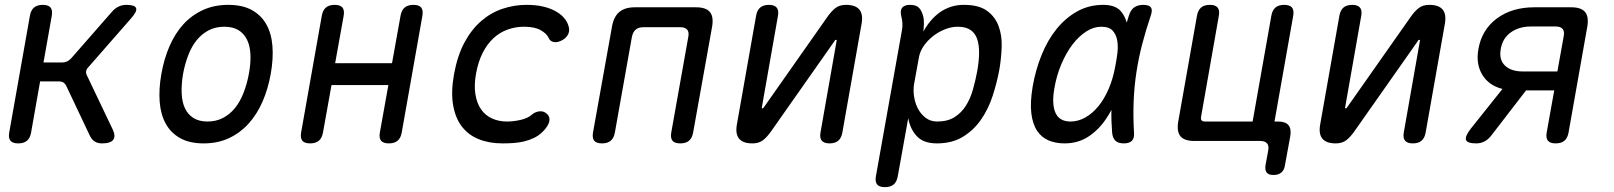

<svg xmlns="http://www.w3.org/2000/svg" viewBox="-20 -580 6640 790"><path d="M55 10Q32 10 23 -1Q14 -12 18 -35L103 -515Q107 -538 120 -549Q133 -560 156 -560Q179 -560 188 -549Q197 -538 193 -515L159 -323H237Q247 -323 255.5 -327Q264 -331 272 -339L441 -532Q453 -546 468 -553Q483 -560 500 -560Q535 -560 540 -546.5Q545 -533 519 -504L344 -304Q336 -296 334.5 -287.5Q333 -279 337 -271L443 -49Q457 -20 446 -5Q435 10 400 10Q383 10 371 3Q359 -4 351 -19L252 -228Q248 -236 241 -240.5Q234 -245 224 -245H145L108 -35Q104 -12 91 -1Q78 10 55 10Z M818 10Q760 10 721.5 -11.5Q683 -33 662 -71Q641 -109 637 -161.5Q633 -214 644 -276Q655 -338 677.5 -390Q700 -442 734 -479.5Q768 -517 814.5 -538.5Q861 -560 919 -560Q978 -560 1016.5 -538.5Q1055 -517 1076 -479.5Q1097 -442 1101 -390Q1105 -338 1094 -276Q1083 -214 1060 -161.5Q1037 -109 1002.5 -71Q968 -33 922 -11.5Q876 10 818 10ZM834 -80Q869 -80 897 -94.5Q925 -109 946 -134.5Q967 -160 981.5 -196.5Q996 -233 1004 -276Q1012 -319 1010.5 -354.5Q1009 -390 997 -415.5Q985 -441 962 -455.5Q939 -470 903 -470Q867 -470 839 -455.5Q811 -441 790 -415.5Q769 -390 755 -354Q741 -318 733 -275Q726 -232 727.5 -196Q729 -160 741 -134.5Q753 -109 776 -94.5Q799 -80 834 -80Z M1256 10Q1233 10 1224 -1Q1215 -12 1219 -35L1304 -515Q1308 -538 1321 -549Q1334 -560 1357 -560Q1380 -560 1389 -549Q1398 -538 1394 -515L1359 -320H1593L1628 -515Q1632 -538 1645 -549Q1658 -560 1681 -560Q1704 -560 1713 -549Q1722 -538 1718 -515L1633 -35Q1629 -12 1616 -1Q1603 10 1580 10Q1557 10 1548 -1Q1539 -12 1543 -35L1578 -230H1344L1309 -35Q1305 -12 1292 -1Q1279 10 1256 10Z M1848 -274Q1862 -351 1891 -405Q1920 -459 1960 -493.5Q2000 -528 2048 -544Q2096 -560 2146 -560Q2184 -560 2212.5 -553.5Q2241 -547 2262 -536Q2283 -525 2296.5 -511Q2310 -497 2316 -482Q2326 -459 2319 -442Q2312 -425 2294 -415Q2274 -404 2258.5 -407Q2243 -410 2237 -425Q2229 -442 2204.5 -456Q2180 -470 2136 -470Q2100 -470 2067.5 -458Q2035 -446 2009.5 -422Q1984 -398 1966 -362.5Q1948 -327 1939 -279Q1930 -230 1936 -192.5Q1942 -155 1959.5 -130Q1977 -105 2004.5 -92.5Q2032 -80 2066 -80Q2092 -80 2121.5 -86.5Q2151 -93 2168 -108Q2182 -120 2200 -122Q2218 -124 2232 -110Q2238 -104 2240 -96.5Q2242 -89 2240 -80Q2238 -71 2231.5 -60.5Q2225 -50 2213 -38Q2197 -22 2177 -12.5Q2157 -3 2136 2Q2115 7 2092.5 8.5Q2070 10 2048 10Q1993 10 1950.5 -7Q1908 -24 1881 -58.5Q1854 -93 1844.5 -147Q1835 -201 1848 -274Z M2457 10Q2434 10 2425 -1Q2416 -12 2420 -35L2498 -470Q2505 -511 2528 -530.5Q2551 -550 2592 -550H2844Q2885 -550 2901 -530.5Q2917 -511 2910 -470L2832 -35Q2828 -12 2815 -1Q2802 10 2779 10Q2756 10 2747 -1Q2738 -12 2742 -35L2812 -428Q2816 -448 2807.5 -458Q2799 -468 2779 -468H2627Q2607 -468 2595.5 -458Q2584 -448 2580 -428L2510 -35Q2506 -12 2493 -1Q2480 10 2457 10Z M3012 -68 3091 -515Q3095 -538 3108 -549Q3121 -560 3144 -560Q3166 -560 3175.5 -549Q3185 -538 3181 -515L3115 -140Q3114 -137 3114.5 -135.5Q3115 -134 3118 -134Q3120 -134 3121 -136L3124 -140L3384 -510Q3400 -533 3417 -546.5Q3434 -560 3461 -560Q3500 -560 3516 -540.5Q3532 -521 3525 -482L3446 -35Q3442 -12 3429 -1Q3416 10 3393 10Q3371 10 3361.5 -1Q3352 -12 3356 -35L3422 -410Q3423 -413 3422.5 -414.5Q3422 -416 3419 -416Q3417 -416 3416 -415L3413 -410L3153 -40Q3137 -17 3120 -3.5Q3103 10 3076 10Q3037 10 3021 -9.5Q3005 -29 3012 -68Z M3779 -450Q3793 -475 3810 -495Q3827 -515 3847.5 -529.5Q3868 -544 3892.5 -552Q3917 -560 3946 -560Q4007 -560 4040.5 -536Q4074 -512 4088.5 -473.5Q4103 -435 4101.5 -388Q4100 -341 4092 -294Q4082 -240 4064.5 -186Q4047 -132 4017 -88.5Q3987 -45 3942.5 -17.5Q3898 10 3835 10Q3780 10 3752.5 -19.5Q3725 -49 3717 -94L3674 145Q3670 168 3657 179Q3644 190 3621 190Q3598 190 3589 179Q3580 168 3584 145L3691 -455Q3694 -470 3693 -485Q3692 -500 3688 -515Q3683 -538 3692.5 -549Q3702 -560 3725 -560Q3748 -560 3760 -549Q3772 -538 3778 -515Q3782 -501 3781.5 -482.5Q3781 -464 3779 -450ZM3921 -470Q3894 -470 3867 -459Q3840 -448 3818 -430.5Q3796 -413 3780.5 -390.5Q3765 -368 3761 -344L3741 -234Q3737 -210 3741 -183Q3745 -156 3757 -133Q3769 -110 3789 -95Q3809 -80 3836 -80Q3879 -80 3907.5 -98Q3936 -116 3954.5 -145.5Q3973 -175 3983.5 -212.5Q3994 -250 4001 -288Q4008 -327 4008.5 -360.5Q4009 -394 4001 -418.5Q3993 -443 3973.5 -456.5Q3954 -470 3921 -470Z M4360 10Q4324 10 4295 -2Q4266 -14 4247.5 -41.5Q4229 -69 4223.5 -113.5Q4218 -158 4229 -224Q4241 -293 4266 -354.5Q4291 -416 4328 -461.5Q4365 -507 4413 -533.5Q4461 -560 4519 -560Q4567 -560 4590 -536Q4608 -516 4616 -487Q4620 -501 4625 -516Q4633 -541 4648 -550.5Q4663 -560 4684 -560Q4708 -560 4715.5 -549.5Q4723 -539 4715 -516Q4695 -457 4680 -399.5Q4665 -342 4656 -283.5Q4647 -225 4644.5 -163.5Q4642 -102 4646 -34Q4648 -12 4637.5 -1Q4627 10 4604 10Q4581 10 4569.5 -1Q4558 -12 4556 -34Q4552 -82 4553 -128Q4544 -110 4533 -94Q4503 -48 4460 -19Q4417 10 4360 10ZM4385 -80Q4416 -80 4445.5 -96.5Q4475 -113 4499.5 -143Q4524 -173 4542 -215Q4560 -257 4569 -308Q4574 -332 4577.5 -360.5Q4581 -389 4577 -413Q4573 -437 4558.5 -453.5Q4544 -470 4511 -470Q4480 -470 4449.5 -450.5Q4419 -431 4393 -397Q4367 -363 4347 -316Q4327 -269 4318 -215Q4307 -151 4323 -115.5Q4339 -80 4385 -80Z M5267 100Q5264 120 5252 130Q5240 140 5220 140Q5200 140 5192 130Q5184 120 5187 100L5198 40Q5202 20 5193.5 10Q5185 0 5165 0H4894Q4853 0 4837 -19.5Q4821 -39 4828 -80L4905 -515Q4909 -538 4922 -549Q4935 -560 4958 -560Q4981 -560 4990 -549Q4999 -538 4995 -515L4922 -100Q4920 -90 4924 -85Q4928 -80 4938 -80H5134L5211 -515Q5215 -538 5228 -549Q5241 -560 5264 -560Q5287 -560 5296 -549Q5305 -538 5301 -515L5224 -80H5239Q5269 -80 5281.5 -65Q5294 -50 5289 -20Z M5412 -68 5491 -515Q5495 -538 5508 -549Q5521 -560 5544 -560Q5566 -560 5575.5 -549Q5585 -538 5581 -515L5515 -140Q5514 -137 5514.5 -135.5Q5515 -134 5518 -134Q5520 -134 5521 -136L5524 -140L5784 -510Q5800 -533 5817 -546.5Q5834 -560 5861 -560Q5900 -560 5916 -540.5Q5932 -521 5925 -482L5846 -35Q5842 -12 5829 -1Q5816 10 5793 10Q5771 10 5761.5 -1Q5752 -12 5756 -35L5822 -410Q5823 -413 5822.5 -414.5Q5822 -416 5819 -416Q5817 -416 5816 -415L5813 -410L5553 -40Q5537 -17 5520 -3.5Q5503 10 5476 10Q5437 10 5421 -9.5Q5405 -29 5412 -68Z M6054 10Q6017 10 6012 -4.5Q6007 -19 6032 -51L6162 -214Q6106 -228 6079 -272.5Q6052 -317 6063 -378Q6077 -458 6139 -504Q6201 -550 6293 -550H6445Q6486 -550 6502 -530.5Q6518 -511 6511 -470L6434 -35Q6430 -12 6417 -1Q6404 10 6381 10Q6358 10 6349 -1Q6340 -12 6344 -35L6375 -208H6259L6115 -21Q6102 -5 6087 2.5Q6072 10 6054 10ZM6414 -431Q6418 -451 6409.5 -461Q6401 -471 6381 -471H6279Q6230 -471 6196 -446.5Q6162 -422 6155 -378Q6147 -335 6172 -310.5Q6197 -286 6246 -286H6388Z"/></svg>

Font: Maple Mono Normal NL
Style: Italic
Weight: 400
Italic angle: -10°
Monospace: yes
Designer: subframe7536
Version: Version 7.000